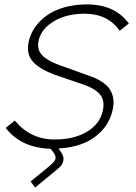

<svg xmlns="http://www.w3.org/2000/svg" viewBox="-20 -660 612 866"><path d="M244.1 9.8 247.1 14.2Q259.8 31.7 263.9 42.5Q268.1 53.2 265.1 66.9Q261.7 81.1 252.4 90.8Q243.2 100.6 210 127L138.2 186L118.2 158.2L190.9 99.1Q214.4 80.1 222.7 70.1Q231 60.1 230.7 49.8Q230.5 39.6 219.2 24.9L208 11.2Q73.7 6.3 5.9 -83L46.9 -116.2Q117.2 -30.8 227.1 -30.8Q312 -30.8 370.4 -64.7Q428.7 -98.6 442.9 -157.2Q454.6 -204.6 431.4 -233.4Q408.2 -262.2 346.2 -282.2Q339.8 -284.2 294.9 -299.6Q250 -314.9 244.1 -316.9Q162.6 -344.2 129.2 -380.9Q95.7 -417.5 110.8 -478Q118.7 -509.3 138.2 -537.4Q157.7 -565.4 189.2 -588.9Q220.7 -612.3 267.8 -626.2Q314.9 -640.1 372.1 -640.1Q498 -640.1 561 -554.2L520 -521Q466.3 -598.1 361.8 -598.1Q280.8 -598.1 224.4 -564.9Q168 -531.7 154.8 -480Q143.6 -434.1 174.8 -406.2Q206.1 -378.4 279.8 -355Q299.3 -348.6 372.1 -321.8Q450.2 -296.4 475.8 -256.1Q501.5 -215.8 486.8 -159.2Q481 -134.8 469.2 -112.3Q457.5 -89.8 437.3 -68.4Q417 -46.9 390.4 -30.5Q363.8 -14.2 326.2 -3.4Q288.6 7.3 244.1 9.8Z"/></svg>

Font: Sinkin Sans 200 X Light Italic
Style: Regular
Weight: 200
Italic angle: -112°
Designer: Keith Bates
Foundry: K-Type
Version: Sinkin Sans (version 1.0)  by Keith Bates   •   © 2014   www